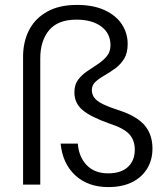

<svg xmlns="http://www.w3.org/2000/svg" viewBox="-20 -752 684 782"><path d="M421 10Q339 10 287 -37.5Q235 -85 227 -167H297Q301 -113 333 -79.5Q365 -46 421 -46Q473 -46 501 -72Q529 -98 529 -142Q529 -182 505.5 -206.5Q482 -231 425 -249Q349 -276 316 -304Q283 -332 283 -376Q283 -407 298 -427Q313 -447 334.5 -461.5Q356 -476 378 -490.5Q400 -505 415 -523Q430 -541 430 -568Q430 -616 392.5 -644Q355 -672 291 -672Q216 -672 180 -629Q144 -586 144 -514V0H74V-521Q74 -582 98.5 -629.5Q123 -677 172 -704.5Q221 -732 293 -732Q361 -732 407.5 -710Q454 -688 477 -652Q500 -616 500 -573Q500 -536 485.5 -512.5Q471 -489 449 -473Q427 -457 405 -444.5Q383 -432 368.5 -418.5Q354 -405 354 -385Q354 -369 363.5 -355Q373 -341 398 -328.5Q423 -316 467 -302Q539 -278 570 -240.5Q601 -203 601 -147Q601 -101 579.5 -65.5Q558 -30 518 -10Q478 10 421 10Z"/></svg>

Font: DM Sans 12pt Light
Style: Regular
Weight: 300
Version: Version 4.004;gftools[0.9.30]